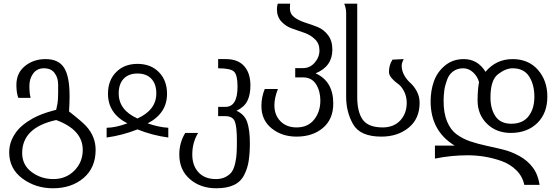

<svg xmlns="http://www.w3.org/2000/svg" viewBox="-20 -740 3015 1040"><path d="M428.2 71.8Q428.2 -37.1 284.2 -89.8Q100.1 -49.3 100.1 88.9Q100.1 153.8 151.4 191.9Q202.6 230 269 230Q336.9 230 382.3 184.6Q428.2 138.7 428.2 71.8ZM498 71.8Q498 168.9 432.1 224.6Q366.7 279.8 267.1 279.8Q173.3 279.8 102.1 227.5Q29.8 174.3 29.8 85Q29.8 48.3 44.4 15.1Q59.1 -17.1 80.6 -40.5Q101.1 -62.5 130.4 -82Q157.2 -100.1 184.1 -111.8Q209 -123 233.9 -130.9Q262.2 -140.1 270 -141.6Q272.5 -142.1 284.2 -145Q286.1 -152.3 286.6 -155.8Q288.6 -165.5 288.6 -166Q289.1 -167 290.5 -174.3Q292 -181.2 292 -184.1Q292 -184.6 293 -193.4Q293.9 -202.1 293.9 -205.1Q293.9 -212.4 294.4 -218.3Q294.9 -224.1 294.9 -235.8V-256.3V-282.2Q294.9 -318.8 275.9 -344.2Q256.8 -370.1 217.8 -370.1Q180.7 -370.1 159.7 -341.8Q139.2 -314 139.2 -274.9Q139.2 -232.4 146 -210H79.1Q68.8 -237.8 68.8 -279.8Q68.8 -344.7 115.2 -382.3Q161.6 -419.9 227.1 -419.9Q297.4 -419.9 327.1 -373Q356.9 -326.7 356.9 -219.2Q356.9 -182.6 354 -136.2Q427.2 -79.1 448.2 -55.2Q498 0.5 498 71.8Z M826.7 -233.9Q826.7 -285.2 799.8 -313.5Q772.9 -341.8 724.6 -341.8Q676.8 -341.8 649.9 -313.5Q623 -285.2 623 -233.9Q623 -144 724.6 -98.1Q826.7 -144.5 826.7 -233.9ZM891.6 4.9Q804.2 -6.8 724.6 -39.1Q643.1 -6.8 557.6 4.9V-47.9Q605.5 -48.3 669.9 -71.8Q564.9 -126 564.9 -231.9Q564.9 -304.7 608.9 -349.1Q652.8 -394 724.6 -394Q796.9 -394 840.8 -349.1Q884.8 -304.2 884.8 -231.9Q884.8 -126 779.8 -71.8Q839.8 -50.8 891.6 -47.9Z M1336.4 -276.9Q1336.4 -226.6 1319.8 -193.4Q1303.2 -160.2 1261.2 -140.1Q1305.2 -120.1 1319.3 -77.6Q1333.5 -34.2 1333.5 35.2Q1333.5 88.9 1327.1 130.9Q1321.3 170.9 1303.2 206.5Q1284.7 244.1 1247.6 261.7Q1210 279.8 1151.4 279.8Q1065.9 279.8 1008.8 230.5Q951.2 180.7 951.2 97.2Q951.2 32.7 983.4 -20H1053.2Q1021.5 31.7 1021.5 97.2Q1021.5 156.7 1055.2 193.4Q1088.9 230 1149.4 230Q1180.2 230 1202.1 218.3Q1225.1 206.1 1235.8 190.4Q1247.1 173.8 1253.9 144.5Q1260.3 116.7 1261.7 88.9Q1263.2 63.5 1263.2 22.9Q1263.2 -53.7 1252 -82Q1240.2 -110.8 1201.2 -110.8H1161.6V-161.1H1201.2Q1266.6 -161.1 1266.6 -271Q1266.6 -334 1247.6 -352.1Q1229 -370.1 1161.6 -370.1V-419.9H1203.6Q1269 -419.9 1302.7 -381.8Q1336.4 -343.8 1336.4 -276.9Z M1785.2 -179.2Q1785.2 -94.2 1729 -46.9Q1673.3 0 1586.4 0Q1506.8 0 1451.7 -44.4Q1396 -88.9 1396 -166Q1396 -214.4 1414.1 -257.8H1485.4Q1466.3 -209.5 1466.3 -169.9Q1466.3 -116.7 1499 -83.5Q1532.2 -49.8 1586.4 -49.8Q1647.5 -49.8 1681.2 -91.8Q1715.3 -134.3 1715.3 -195.8Q1715.3 -246.1 1691.9 -283.7Q1668.5 -320.8 1621.1 -320.8H1579.1V-371.1H1621.1Q1658.7 -371.1 1684.1 -399.9Q1710.4 -430.2 1710.4 -466.8Q1710.4 -503.9 1686.5 -526.9Q1662.1 -550.8 1629.4 -562L1561 -585.9Q1527.8 -597.7 1503.9 -623.5Q1480 -649.9 1480 -689.9Q1480 -704.6 1484.4 -720.2H1551.3Q1550.3 -709.5 1550.3 -694.8Q1550.3 -665 1573.7 -647Q1595.7 -629.9 1631.3 -618.2Q1671.9 -605 1699.2 -594.2Q1732.9 -581.1 1756.8 -549.8Q1780.3 -519 1780.3 -471.2Q1780.3 -379.9 1689.5 -342.8Q1785.2 -299.8 1785.2 -179.2Z M2252.9 -183.1Q2252.9 -96.7 2193.4 -48.3Q2134.3 0 2045.9 0Q1930.2 0 1892.1 -67.9Q1855 -134.3 1855 -214.8V-670.9Q1855 -693.4 1844.7 -720.2H1915V-214.8Q1915 -133.3 1944.8 -91.8Q1975.1 -49.8 2052.7 -49.8Q2112.3 -49.8 2147.5 -86.9Q2183.1 -125 2183.1 -183.1Q2183.1 -217.8 2168 -246.6Q2153.8 -273.9 2134.8 -286.6Q2117.2 -298.8 2102.1 -315.9Q2086.9 -333.5 2086.9 -350.1Q2086.9 -387.7 2106 -417L2167 -419.9Q2155.8 -399.9 2155.8 -383.8Q2155.8 -356 2170.9 -330.1Q2184.6 -306.6 2204.6 -289.1Q2223.1 -272.5 2237.8 -245.1Q2252.9 -216.3 2252.9 -183.1Z M2874.5 -215.8Q2874.5 -281.2 2846.2 -325.7Q2817.9 -370.1 2756.8 -370.1Q2719.7 -370.1 2678.7 -338.9Q2636.7 -308.1 2636.7 -211.9Q2636.7 -150.4 2663.6 -110.4Q2690.9 -69.8 2749.5 -69.8Q2812 -69.8 2843.3 -110.8Q2874.5 -151.4 2874.5 -215.8ZM2944.8 -216.8Q2944.8 -127 2890.6 -73.7Q2835.9 -20 2746.6 -20Q2668.9 -20 2618.2 -69.3Q2566.9 -119.1 2566.9 -195.8Q2566.9 -252.4 2574.7 -294.9Q2567.4 -324.7 2543 -347.7Q2519 -370.1 2488.8 -370.1Q2457 -370.1 2434.1 -353Q2411.6 -336.4 2401.4 -307.1Q2389.6 -274.4 2386.7 -251Q2382.8 -222.2 2382.8 -193.8Q2382.8 -127 2401.9 -81.5Q2420.9 -36.1 2453.6 -12.2Q2486.3 11.7 2527.8 25.9Q2567.4 39.1 2616.2 49.8Q2668.9 61 2707.5 70.8Q2752 82 2794.9 106Q2838.4 130.4 2865.7 167Q2894.5 205.1 2902.8 261.2H2819.8Q2811 216.3 2777.3 182.6Q2744.1 149.4 2696.8 132.3Q2651.4 116.2 2604 108.4Q2558.6 101.1 2513.7 101.1Q2424.3 101.1 2335.9 119.1V48.8H2442.9Q2312.5 -30.8 2312.5 -190.9Q2312.5 -249 2330.1 -298.8Q2347.7 -349.1 2389.6 -384.3Q2432.1 -419.9 2491.7 -419.9Q2567.9 -419.9 2609.9 -351.1Q2667.5 -419.9 2756.8 -419.9Q2842.3 -419.9 2893.6 -361.8Q2944.8 -303.7 2944.8 -216.8Z"/></svg>

Font: Miedinger*
Style: Book
Weight: 400
Version: Version 001.000